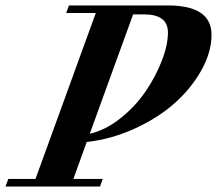

<svg xmlns="http://www.w3.org/2000/svg" viewBox="-68 -683 794 703"><path d="M-47.9 0 -37.6 -27.8H62L282.7 -635.3H174.3L184.6 -663.1H545.9Q706.5 -663.1 706.5 -555.7Q706.5 -492.7 669.7 -426.3Q632.8 -359.9 572 -305.7Q511.2 -251.5 425.8 -212.4Q340.3 -173.3 249.5 -163.1L200.7 -27.8H308.1L298.3 0ZM459 -630.4H419.4L260.7 -193.4Q317.4 -206.1 371.6 -248.8Q425.8 -291.5 463.4 -345.9Q501 -400.4 523.9 -459Q546.9 -517.6 546.9 -564Q546.9 -630.4 459 -630.4Z"/></svg>

Font: Elstob 14pt
Style: Bold Italic
Weight: 700
Italic angle: -20°
Designer: Peter S. Baker
Version: Version 1.015